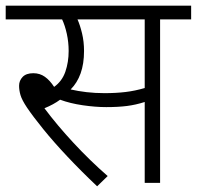

<svg xmlns="http://www.w3.org/2000/svg" viewBox="-20 -642 691 674"><path d="M542 -574V0H488V-284Q457 -274 426 -270Q395 -266 353 -266Q315 -266 270.5 -272.5Q226 -279 191 -292Q168 -275 136 -262Q180 -203 238 -140.5Q296 -78 358 -24L321 12Q265 -41 216.5 -92.5Q168 -144 132 -188.5Q96 -233 75 -264Q57 -291 52 -308Q47 -325 47 -341Q47 -359 59.5 -372Q72 -385 97 -385Q120 -385 137.5 -372.5Q155 -360 170 -337Q198 -357 209.5 -390.5Q221 -424 221 -463Q221 -494 214.5 -523.5Q208 -553 198 -574H0V-622H651V-574ZM347 -315Q387 -315 420.5 -319Q454 -323 488 -333V-574H252Q261 -554 268 -525Q275 -496 275 -463Q275 -418 263 -384.5Q251 -351 228 -328Q254 -322 284 -318.5Q314 -315 347 -315Z"/></svg>

Font: RS Noto Sans Light
Style: Regular
Weight: 300
Designer: Monotype Design Team
Foundry: Monotype Imaging Inc.
Version: Version 3.10